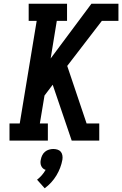

<svg xmlns="http://www.w3.org/2000/svg" viewBox="-20 -755 656 1031"><path d="M31 0V-92H86L177 -643H134V-735H340V-643H285L252 -441L471 -735H616V-643H527L341 -401L445 -92H513V0H365L263 -300L219 -242L194 -92H237V0ZM220 256 179 210Q193 199 204.5 186Q216 173 225 157Q217 155 211 149.5Q205 144 201.5 136.5Q198 129 197.5 120Q197 111 199 103Q201 91 206.5 79.5Q212 68 221.5 60Q231 52 243 48.5Q255 45 266 45Q278 45 289 48.5Q300 52 306.5 60Q313 68 315 79.5Q317 91 315 103Q311 125 303 146Q295 167 283 187Q271 207 255 224.5Q239 242 220 256Z"/></svg>

Font: Iosevka Etoile SmBdObl
Style: Regular
Weight: 600
Italic angle: -9°
Designer: Belleve Invis
Foundry: Belleve Invis
Version: Version 15.5.2; ttfautohint (v1.8.4)